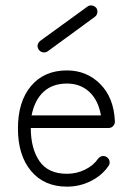

<svg xmlns="http://www.w3.org/2000/svg" viewBox="-20 -684 505 717"><path d="M230 13Q145 13 96 -45.5Q47 -104 47 -204Q47 -305 96 -363Q145 -421 230 -421Q304 -421 354.5 -370Q405 -319 409 -232V-229Q409 -220 402 -213Q396 -206 385 -206H95Q95 -129 127.5 -82Q160 -35 230 -35Q266 -35 297.5 -50.5Q329 -66 346 -91Q352 -99 361.5 -101Q371 -103 379 -97Q387 -92 389 -82Q391 -72 385 -64Q361 -29 319.5 -8Q278 13 230 13ZM98 -253H357Q347 -310 313.5 -341Q280 -372 230 -372Q176 -372 142.5 -341Q109 -310 98 -253ZM159 -493Q151 -487 141 -488.5Q131 -490 125 -498Q113 -517 131 -532L306 -659Q314 -665 323.5 -663.5Q333 -662 340 -654Q345 -646 343.5 -636.5Q342 -627 334 -621Z"/></svg>

Font: Kurewa Gothic CJK TC Regular
Style: Regular
Weight: 400
Designer: Max Yao
Foundry: Max-Everyday
Version: Version 1.071; ttfautohint (v1.8.3)